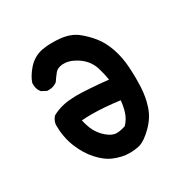

<svg xmlns="http://www.w3.org/2000/svg" viewBox="-129 -656 758 773"><g transform="rotate(-30 250.0 -269.5)"><path d="M58.6 -245.1V-246.1Q60.5 -264.6 74.2 -280.3Q116.2 -303.7 168.9 -305.7Q177.7 -306.6 187.5 -306.6Q237.3 -306.6 335 -296.9Q330.1 -326.2 322.3 -352.5Q306.6 -406.2 252 -432.6Q230.5 -443.4 210 -443.4Q206.1 -443.4 201.2 -443.4Q177.7 -440.4 168 -427.7Q156.2 -413.1 143.6 -394.5Q127 -381.8 105.5 -381.8Q102.5 -381.8 96.7 -381.8L74.2 -393.6Q60.5 -409.2 60.5 -430.7Q60.5 -437.5 60.5 -439.5Q69.3 -466.8 95.7 -497.1Q124 -528.3 164.1 -536.1Q186.5 -540 208 -540Q229.5 -540 248 -538.1Q293.9 -533.2 324.2 -509.8Q352.5 -487.3 375.5 -458.5Q398.4 -429.7 412.6 -388.2Q426.8 -346.7 429.7 -298.8Q431.6 -270.5 431.6 -248Q431.6 -225.6 430.7 -208Q428.7 -163.1 416 -124Q403.3 -82 368.2 -46.9Q333 -11.7 304.7 -3.9Q282.2 1 258.8 1Q224.6 1 185.5 -15.6Q156.2 -28.3 126.5 -61Q96.7 -93.8 77.6 -141.1Q58.6 -188.5 58.6 -245.1ZM254.9 -94.7Q266.6 -94.7 278.8 -97.7Q291 -100.6 295.9 -102.5Q316.4 -124 324.2 -150.4Q332 -174.8 334 -201.2Q259.8 -210.9 203.1 -210.9Q178.7 -210.9 158.2 -209Q165 -178.7 174.8 -159.2Q187.5 -133.8 210.4 -114.3Q233.4 -94.7 254.9 -94.7Z"/></g></svg>

Font: JasonHandwriting2
Style: SemiBold
Weight: 600
Version: Version 1.04.7